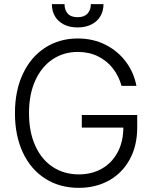

<svg xmlns="http://www.w3.org/2000/svg" viewBox="-20 -904 745 934"><path d="M358.4 -651.4Q290 -651.4 236.3 -615.7Q182.6 -580.1 151.9 -512.9Q121.1 -445.8 121.1 -353.5Q121.1 -261.7 151.9 -194.3Q182.6 -127 237.5 -91.3Q292.5 -55.7 363.3 -55.7Q426.3 -55.7 475.1 -83.3Q523.9 -110.8 551.8 -162.4Q579.6 -213.9 580.1 -283.2H377.9V-344.7H647.5V-284.2Q647.5 -195.3 611.1 -128.7Q574.7 -62 510.3 -26.1Q445.8 9.8 363.3 9.8Q270.5 9.8 200.2 -34.9Q129.9 -79.6 91.3 -161.9Q52.7 -244.1 52.7 -353.5Q52.7 -462.9 91.6 -545.2Q130.4 -627.4 199.7 -672.1Q269 -716.8 358.4 -716.8Q433.1 -716.8 493.7 -686Q554.2 -655.3 593 -602.8Q631.8 -550.3 643.6 -486.3H571.3Q558.1 -533.7 529.3 -571Q500.5 -608.4 456.8 -629.9Q413.1 -651.4 358.4 -651.4ZM357.4 -770.5Q319.3 -770.5 291 -784.7Q262.7 -798.8 247.6 -824.5Q232.4 -850.1 232.4 -883.8H293.9Q293.9 -855.5 309.6 -837.9Q325.2 -820.3 357.4 -820.3Q389.6 -820.3 405.8 -837.9Q421.9 -855.5 421.9 -883.8H483.4Q483.4 -850.1 468 -824.5Q452.6 -798.8 424.1 -784.7Q395.5 -770.5 357.4 -770.5Z"/></svg>

Font: Pretendard GOV Light
Style: Regular
Weight: 300
Designer: Base glyphs from Inter by Rasmus Andersson; Hangeul glyphs from Noto Sans CJK(Source Han Sans) by Jang Soo-young and Kan
Foundry: Kil Hyung-jin
Version: Version 1.309